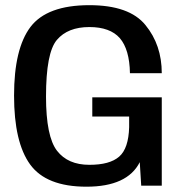

<svg xmlns="http://www.w3.org/2000/svg" viewBox="-20 -700 694 724"><path d="M306 4C409 4 476 -27 507 -88.5L512.5 0H590V-333H328V-260.5H467V-220.5C465.5 -167 453 -130 429.5 -109.5C405.5 -88.5 368 -78.5 317 -78.5C263 -78.5 222.5 -96 195 -131.5C167.5 -167 153.5 -235 153.5 -336C153.5 -446 167 -517 194.5 -549.5C222 -582 263 -598 317 -598C369 -598 407.5 -584 432 -556C456 -528 469 -484 470 -424H590C590 -495 569.5 -555.5 528.5 -605.5C488 -655.5 417.5 -680.5 317 -680.5C210.5 -680.5 136.5 -653 95 -598.5C53.5 -543.5 33 -457.5 33 -339.5C33 -222.5 53 -136 93.5 -80C134 -24 205 4 306 4Z"/></svg>

Font: Anybody Medium
Style: Regular
Weight: 500
Designer: Tyler Finck
Foundry: Etcetera Type Company
Version: Version 1.110